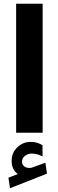

<svg xmlns="http://www.w3.org/2000/svg" viewBox="-20 -707 311 1022"><path d="M24.9 238.8 33.2 294.9 230 217.3 221.7 159.2 149.9 185.1C147.9 185.5 147 186 146.5 186C142.1 186.5 138.7 187 135.3 187C112.3 187 97.7 172.4 97.2 155.3C97.2 140.6 102.5 129.4 113.8 122.1C124.5 114.3 136.2 110.4 148.9 110.4C167.5 110.4 186.5 115.2 206.5 125.5L206.1 65.9C186.5 54.7 170.9 48.3 142.1 48.3C116.2 48.3 92.8 57.6 72.8 76.7C52.2 95.7 42 119.6 42 148.9C42 182.6 52.7 201.7 74.7 219.7ZM65.9 -687V-0.5H207V-687Z"/></svg>

Font: Vazirmatn Black
Style: Regular
Weight: 900
Designer: Saber Rastikerdar
Foundry: Saber Rastikerdar
Version: Version 33.003